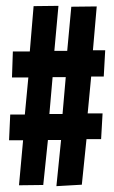

<svg xmlns="http://www.w3.org/2000/svg" viewBox="-20 -646 390 657"><path d="M173 -9 189 -167H144L128 -13L45 -12L59 -166H11L15 -254H65L77 -381H21L24 -470H82L95 -625L180 -626L166 -472H210L224 -623L311 -624L298 -474H340L335 -384H292L280 -258H331L326 -170H276L260 -14ZM149 -256H194L205 -382H160Z"/></svg>

Font: Inconsolata ExtraCondensed Black
Style: Regular
Weight: 900
Width: 2
Monospace: yes
Designer: Raph Levien, Cyreal, Brenton Simpson
Foundry: Raph Levien, Cyreal, Google
Version: Version 3.001; ttfautohint (v1.8.2.53-6de2)